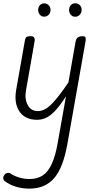

<svg xmlns="http://www.w3.org/2000/svg" viewBox="-38 -721 588 1170"><path d="M188.5 9Q115 9 80.8 -41.2Q46.5 -91.5 60.5 -173L114 -476Q115 -482 119.8 -491.2Q124.5 -500.5 148 -500.5Q167 -500.5 171 -491Q175 -481.5 173.5 -473L120.5 -170.5Q111 -119 130.5 -81.5Q150 -44 193.5 -44Q235 -44 278.8 -89.2Q322.5 -134.5 379 -219L422.5 -467Q425 -479 429.8 -486.2Q434.5 -493.5 443 -497Q451.5 -500.5 464.5 -500.5Q479 -500.5 482.5 -493.5Q486 -486.5 483.5 -470L373 154.5Q347 302 291.5 365.2Q236 428.5 140.5 428.5Q95.5 428.5 56.5 416Q17.5 403.5 -9 382.5Q-18 375.5 -18.2 364.5Q-18.5 353.5 -10 343Q-4 335 6.8 332.8Q17.5 330.5 27 337Q48 351.5 79 360.8Q110 370 142 370Q190.5 370 223.5 347.2Q256.5 324.5 278.2 276.2Q300 228 313.5 151L364 -134Q315.5 -57.5 275.2 -24.2Q235 9 188.5 9ZM420 -619Q404 -619 393.5 -631Q383 -643 383 -660.5Q383 -676.5 393 -688.8Q403 -701 420 -701Q436.5 -701 448 -690Q459.5 -679 459.5 -660.5Q459.5 -643.5 448.2 -631.2Q437 -619 420 -619ZM230.5 -619.5Q215 -619.5 204.8 -631.5Q194.5 -643.5 194.5 -660.5Q194.5 -676.5 204.5 -688.5Q214.5 -700.5 230.5 -700.5Q247 -700.5 258.5 -689.5Q270 -678.5 270 -660.5Q270 -643.5 259 -631.5Q248 -619.5 230.5 -619.5Z"/></svg>

Font: Edu VIC WA NT Hand Pre
Style: Regular
Weight: 400
Designer: Tina and Corey Anderson, Eben Sorkin, Mirko Velimirovic
Foundry: Google for Education
Version: Version 1.000